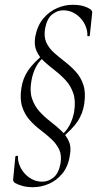

<svg xmlns="http://www.w3.org/2000/svg" viewBox="-20 -592 426 800"><path d="M118 188Q93 188 74.5 183Q56 178 42 170Q38 167 36 163Q34 159 35 153L44 60Q46 57 51 57Q56 57 55 60Q54 77 61 95.5Q68 114 81.5 129.5Q95 145 114 155Q133 165 156 165Q181 165 202.5 148Q224 131 232 90Q238 55 226.5 31Q215 7 194 -12.5Q173 -32 148.5 -50.5Q124 -69 103.5 -92Q83 -115 72.5 -147Q62 -179 69 -225Q75 -265 96.5 -297.5Q118 -330 170 -373L175 -364Q144 -341 130 -313.5Q116 -286 111 -256Q103 -212 113.5 -181Q124 -150 144.5 -127.5Q165 -105 189 -86.5Q213 -68 234 -48.5Q255 -29 266.5 -4Q278 21 271 56Q264 102 239.5 131.5Q215 161 182.5 174.5Q150 188 118 188ZM230 -11 225 -20Q255 -42 269.5 -69.5Q284 -97 289 -127Q296 -172 285.5 -203Q275 -234 254.5 -256.5Q234 -279 210 -297.5Q186 -316 164.5 -335.5Q143 -355 132 -380Q121 -405 127 -440Q136 -486 160.5 -515Q185 -544 217.5 -558Q250 -572 282 -572Q308 -572 326 -567Q344 -562 357 -553Q360 -551 362.5 -547Q365 -543 364 -537L354 -443Q354 -441 349 -441Q344 -441 344 -443Q345 -460 338.5 -478.5Q332 -497 318.5 -513Q305 -529 286 -539Q267 -549 243 -549Q219 -549 197.5 -532Q176 -515 168 -474Q162 -439 173 -415Q184 -391 205.5 -372Q227 -353 251 -334.5Q275 -316 296 -293Q317 -270 327.5 -238Q338 -206 331 -159Q325 -119 303.5 -86.5Q282 -54 230 -11Z"/></svg>

Font: Cormorant Infant Light
Style: Italic
Weight: 300
Italic angle: -10°
Designer: Christian Thalmann (Catharsis Fonts)
Foundry: Catharsis Fonts
Version: Version 4.001